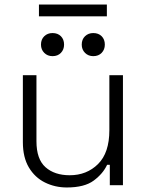

<svg xmlns="http://www.w3.org/2000/svg" viewBox="-20 -818 651 848"><path d="M275 10Q223 10 178.5 -12Q134 -34 107.5 -78.5Q81 -123 81 -190V-486H141V-194Q141 -115 181 -79.5Q221 -44 288 -44Q363 -44 413 -93.5Q463 -143 463 -243V-486H523V0H465V-90H453Q435 -51 394 -20.5Q353 10 275 10ZM392 -570Q370 -570 355.5 -584.5Q341 -599 341 -621Q341 -644 355.5 -658Q370 -672 392 -672Q415 -672 429 -658Q443 -644 443 -621Q443 -599 429 -584.5Q415 -570 392 -570ZM212 -570Q190 -570 175.5 -584.5Q161 -599 161 -621Q161 -644 175.5 -658Q190 -672 212 -672Q235 -672 249 -658Q263 -644 263 -621Q263 -599 249 -584.5Q235 -570 212 -570ZM452 -746H152V-798H452Z"/></svg>

Font: Space Grotesk Variable Light
Style: Regular
Weight: 300
Designer: Florian Karsten
Foundry: Florian Karsten
Version: Version 2.000